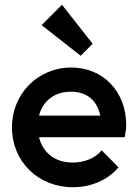

<svg xmlns="http://www.w3.org/2000/svg" viewBox="-20 -772 574 802"><path d="M284 10C359 10 428 -18 475 -73L405 -144C376 -110 332 -93 283 -93C211 -93 159 -133 143 -199H501C505 -219 507 -235 507 -251C507 -389 411 -490 278 -490C139 -490 30 -381 30 -240C30 -97 140 10 284 10ZM143 -289C159 -351 208 -389 276 -389C343 -389 385 -353 399 -289ZM154 -667 317 -539 367 -589 239 -752Z"/></svg>

Font: MV Cash Medium
Style: Regular
Weight: 500
Designer: Rodrigo Fuenzalida
Foundry: fragTYPE
Version: Version 1.100;Glyphs 3.1.2 (3151)